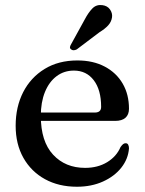

<svg xmlns="http://www.w3.org/2000/svg" viewBox="-20 -716 563 748"><path d="M482.5 -292.5Q482.5 -269.5 468.8 -257.2Q455 -245 428.5 -245H108.5V-277.5H349Q374 -277.5 374 -299.5Q374 -366 345.2 -403.5Q316.5 -441 268 -441Q229.5 -441 200.5 -419.2Q171.5 -397.5 155.2 -357.8Q139 -318 139 -264.5Q139 -165 186.8 -113.5Q234.5 -62 311.5 -62Q361 -62 397.5 -84.2Q434 -106.5 449.5 -143Q455.5 -151.5 460 -154.8Q464.5 -158 469.5 -158Q476.5 -158 479.5 -152Q482.5 -146 482.5 -138Q479.5 -97 452.8 -63Q426 -29 381.2 -8.8Q336.5 11.5 279.5 11.5Q209 11.5 155.2 -18Q101.5 -47.5 71.2 -101Q41 -154.5 41 -226Q41 -299.5 70.2 -356.8Q99.5 -414 153.5 -447.2Q207.5 -480.5 281.5 -480.5Q343 -480.5 388.2 -456.5Q433.5 -432.5 458 -390.2Q482.5 -348 482.5 -292.5ZM310 -640Q324.5 -667.5 340 -683.2Q355.5 -699 378.5 -696Q398.5 -693.5 408.5 -679.2Q418.5 -665 416.5 -649Q414 -631 401.5 -617.2Q389 -603.5 367 -590L279 -523.5Q273 -520.5 267 -520.2Q261 -520 256.5 -524Q251.5 -528 252.8 -533.5Q254 -539 257.5 -544.5Z"/></svg>

Font: Fraunces 10pt
Style: Regular
Weight: 400
Version: Version 1.000;[b76b70a41]